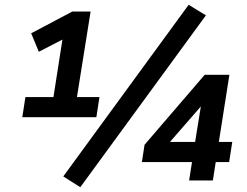

<svg xmlns="http://www.w3.org/2000/svg" viewBox="-20 -753 1031 801"><path d="M73 -264 86 -348H203L245 -617H297L142 -537L110 -614L282 -705H358L301 -348H395L382 -264ZM315 28 244 -17 767 -733 839 -689ZM769 0 781 -77H572L583 -149L834 -441H937L893 -161H949L936 -77H880L868 0ZM794 -161 823 -340H845L670 -139V-161Z"/></svg>

Font: Nunito Sans 10pt
Style: Bold Italic
Weight: 700
Italic angle: -9°
Designer: Vernon Adams
Foundry: Vernon Adams
Version: Version 3.101;gftools[0.9.27]